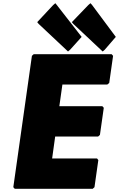

<svg xmlns="http://www.w3.org/2000/svg" viewBox="-20 -1170 742 1197"><path d="M554 -1139 544 -1150 531 -1139 428 -1032 437 -1021 620 -849 633 -860 702 -940ZM334 -1139 325 -1150 312 -1139 212 -1032 221 -1021 404 -849 417 -860 489 -940ZM676 -832H190L179 -822L63 -3L72 7H558L569 -3L593 -172L585 -182H305L324 -319H592L603 -329L627 -498L618 -508H350L369 -643H649L661 -653L685 -822Z"/></svg>

Font: Hussar Woodtype
Style: UltraObl
Weight: 900
Foundry: Cannot Into Space Fonts
Version: Version 1.07